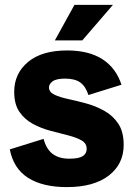

<svg xmlns="http://www.w3.org/2000/svg" viewBox="-20 -750 550 784"><path d="M253 14Q154 14 94.5 -24Q35 -62 20 -140L158 -183Q169 -141 195 -121.5Q221 -102 263 -102Q302 -102 318 -112.5Q334 -123 334 -142Q334 -165 312.5 -177Q291 -189 257.5 -197.5Q224 -206 186 -216Q148 -226 114.5 -244Q81 -262 59.5 -293Q38 -324 38 -375Q38 -450 94.5 -497Q151 -544 254 -544Q343 -544 398.5 -508Q454 -472 476 -404L341 -362Q330 -397 308 -413Q286 -429 246 -429Q210 -429 195 -418Q180 -407 180 -393Q180 -374 202 -363.5Q224 -353 259 -345.5Q294 -338 332.5 -327.5Q371 -317 406 -297.5Q441 -278 463 -245Q485 -212 485 -158Q485 -80 424 -33Q363 14 253 14ZM316 -585H204L284 -730H441Z"/></svg>

Font: Radio Canada Big
Style: Regular
Weight: 400
Designer: Étienne Aubert Bonn
Foundry: Coppers and Brasses
Version: Version 1.001